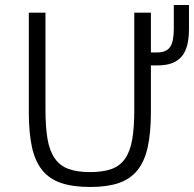

<svg xmlns="http://www.w3.org/2000/svg" viewBox="-20 -726 769 761"><path d="M578.1 -518.1H602.1Q639.2 -518.1 654.1 -539.6Q668.9 -561 668.9 -611.8V-706.1H729V-611.8Q729 -575.7 722.4 -548.6Q715.8 -521.5 701.2 -503.4Q686.5 -485.4 662.8 -476.1Q639.2 -466.8 605 -466.8H578.1V-282.2Q578.1 -199.2 565.4 -142.3Q552.7 -85.4 524.2 -50.5Q495.6 -15.6 449.7 -0.2Q403.8 15.1 337.9 15.1Q269 15.1 222.2 -0.7Q175.3 -16.6 147 -52Q118.7 -87.4 106.4 -144Q94.2 -200.7 94.2 -282.2V-675.8H160.2V-292Q160.2 -221.7 168.5 -174.3Q176.8 -127 197.3 -97.9Q217.8 -68.8 251.7 -56.4Q285.6 -43.9 336.9 -43.9Q388.7 -43.9 422.6 -56.4Q456.5 -68.8 476.3 -97.9Q496.1 -127 504.2 -174.1Q512.2 -221.2 512.2 -290V-675.8H578.1Z"/></svg>

Font: Clear Sans Light
Style: Regular
Weight: 300
Foundry: Intel Corporation
Version: Version 1.00